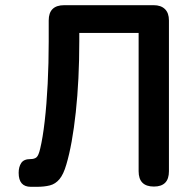

<svg xmlns="http://www.w3.org/2000/svg" viewBox="-20 -720 742 741"><path d="M99 1Q52 1 52 -53Q52 -76 62 -91Q72 -106 97 -106Q113 -106 121 -113Q129 -120 135 -146Q145 -187 152.5 -252Q160 -317 164 -396.5Q168 -476 168 -560V-641Q168 -700 228 -700H573Q601 -700 616.5 -685Q632 -670 632 -641V-59Q632 0 574 0Q515 0 515 -59V-593H286V-561Q286 -412 272.5 -287Q259 -162 236 -85Q225 -47 209.5 -28.5Q194 -10 172.5 -4.5Q151 1 122 1Z"/></svg>

Font: Zen Maru Gothic
Style: Bold
Weight: 700
Designer: Yoshimichi Ohira
Foundry: Positype
Version: Version 1.001